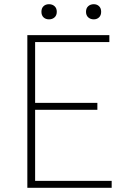

<svg xmlns="http://www.w3.org/2000/svg" viewBox="-20 -893 602 913"><path d="M110 -726H500V-693H147V-404H443V-371H147V-33H511V0H110ZM177 -837Q177 -854 187 -863.5Q197 -873 213 -873Q229 -873 239.5 -863.5Q250 -854 250 -837Q250 -820 239.5 -810.5Q229 -801 213 -801Q197 -801 187 -810.5Q177 -820 177 -837ZM389 -837Q389 -854 399.5 -863.5Q410 -873 426 -873Q441 -873 451 -863.5Q461 -854 461 -837Q461 -820 451 -810.5Q441 -801 426 -801Q410 -801 399.5 -810.5Q389 -820 389 -837Z"/></svg>

Font: Merged Yaku Han JP Thin
Style: Regular
Weight: 250
Designer: Ryoko NISHIZUKA 西塚涼子 (kana, bopomofo & ideographs); Paul D. Hunt (Latin, Greek & Cyrillic); Sandoll Communications 산돌커뮤니
Foundry: Adobe
Version: Version 2.004